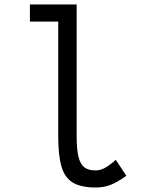

<svg xmlns="http://www.w3.org/2000/svg" viewBox="-20 -820 640 854"><path d="M405 14Q342 14 305.5 -7Q269 -28 254 -77.5Q239 -127 239 -213V-724H113V-800H321V-213Q321 -156 329 -123Q337 -90 355 -76Q373 -62 405 -62Q425 -62 444.5 -72Q464 -82 495 -109L542 -38Q501 -9 471.5 2.5Q442 14 405 14Z"/></svg>

Font: Victor Mono Thin Medium
Style: Regular
Weight: 500
Monospace: yes
Version: Version 1.561;gftools[0.9.30]